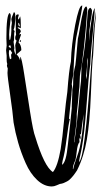

<svg xmlns="http://www.w3.org/2000/svg" viewBox="-20 -695 382 693"><path d="M196 -31Q193 -30 184 -26Q175 -22 167 -22Q139 -22 114 -45.5Q89 -69 72.5 -106.5Q56 -144 45.5 -180.5Q35 -217 29 -253Q26 -289 16.5 -354Q7 -419 7 -432Q7 -434 7.5 -439.5Q8 -445 8 -448Q5 -454 5 -460L6 -462Q6 -464 6 -465Q4 -470 4 -480V-494Q4 -497 3 -503.5Q2 -510 2 -514Q2 -516 3 -522Q4 -528 4 -531Q4 -535 3.5 -543Q3 -551 3 -556Q3 -644 15 -648Q19 -644 19 -638Q19 -629 16 -605.5Q13 -582 13 -570Q13 -567 13.5 -560.5Q14 -554 14 -551L17 -552Q21 -570 21 -585V-599Q21 -601 22 -605.5Q23 -610 23 -613Q23 -615 22 -619Q21 -623 21 -625Q21 -630 30 -651Q35 -651 35 -639Q35 -601 29 -587L33 -583Q31 -578 31 -569V-560Q31 -549 29 -544Q29 -543 32 -521Q31 -519 31 -514Q31 -512 36 -497Q37 -501 37 -508Q37 -511 36 -519Q35 -527 35 -531Q35 -534 40 -549Q35 -549 35 -559Q35 -564 38 -570Q37 -576 37 -588V-608Q37 -612 36.5 -619.5Q36 -627 36 -629Q36 -643 44 -643Q46 -643 48 -642Q48 -640 46.5 -636Q45 -632 45 -629Q45 -628 47 -624Q48 -625 49 -627.5Q50 -630 51 -632Q52 -634 53 -636Q55 -628 55 -609V-593Q50 -596 44 -597Q44 -593 49.5 -590.5Q55 -588 55 -580Q54 -579 52 -576Q50 -573 49 -570Q53 -572 55 -572Q56 -572 56 -570Q56 -569 52 -558.5Q48 -548 47 -542Q57 -532 57 -514Q54 -511 50 -507.5Q46 -504 43 -501.5Q40 -499 40 -498Q48 -492 52 -478Q53 -480 53 -484V-490Q58 -489 67.5 -426.5Q77 -364 88.5 -291.5Q100 -219 107 -202Q140 -93 171 -74Q188 -94 199 -157Q205 -194 211.5 -262.5Q218 -331 223 -363Q229 -443 236 -473Q238 -536 251.5 -605.5Q265 -675 276 -675H277Q277 -663 258 -573Q253 -551 250 -515.5Q247 -480 246 -453Q245 -426 244 -423Q240 -404 239 -391Q240 -388 240 -382Q240 -378 239 -370Q238 -362 238 -357V-354Q230 -277 229 -267Q231 -265 232 -265Q227 -246 220.5 -194.5Q214 -143 206 -115Q204 -105 204 -100Q219 -109 225 -173Q235 -261 239 -305V-312Q239 -320 240 -336.5Q241 -353 241 -361V-370Q241 -374 242.5 -380Q244 -386 244 -390V-395Q244 -430 252 -460Q253 -462 261 -555Q264 -566 269 -597.5Q274 -629 279 -649Q284 -669 291 -672Q295 -669 295 -659Q283 -497 270 -434Q268 -424 267.5 -401Q267 -378 265 -367Q263 -336 257 -284V-272Q257 -255 252 -220.5Q247 -186 247 -182L248 -181Q257 -234 270 -382Q273 -399 273.5 -430Q274 -461 278 -474Q288 -532 291.5 -583Q295 -634 296.5 -649Q298 -664 306 -667Q312 -662 312 -655Q312 -646 309 -630Q306 -614 305 -610V-605Q305 -600 303 -588Q303 -584 301 -546Q311 -652 322 -666Q322 -644 314.5 -572Q307 -500 306 -464Q300 -423 292.5 -317.5Q285 -212 274 -155Q273 -150 271 -141Q269 -132 267.5 -124.5Q266 -117 265 -110Q276 -118 286 -199Q297 -286 309 -460Q309 -464 311 -490Q313 -516 314.5 -538Q316 -560 316 -567Q317 -584 321 -614Q325 -644 326 -654V-646Q326 -634 323.5 -612.5Q321 -591 321 -583Q320 -575 318 -529.5Q316 -484 314 -476Q312 -455 308 -354Q304 -253 293.5 -191.5Q283 -130 258 -80Q256 -77 251.5 -70.5Q247 -64 244.5 -61Q242 -58 238 -53.5Q234 -49 230.5 -46Q227 -43 221.5 -40Q216 -37 210 -34.5Q204 -32 196 -31ZM52 -600Q49 -612 48 -613Q46 -612 46 -609Q46 -600 52 -600ZM54 -550Q56 -550 56 -548Q56 -544 53 -544Q51 -544 51 -546Q51 -548 54 -550ZM19 -521Q19 -527 18 -531H15Q12 -531 11 -528Q14 -523 19 -521ZM24 -504Q23 -505 21.5 -508Q20 -511 18.5 -513Q17 -515 14 -515Q12 -511 12 -503Q12 -495 16 -481Q20 -483 21 -484Q21 -486 20.5 -490Q20 -494 20 -497Q20 -498 21.5 -500.5Q23 -503 24 -504ZM292 -409V-408Q292 -411 293 -415.5Q294 -420 294 -422Q294 -442 297 -487Q297 -486 296 -484V-483Q294 -479 294 -471Q294 -463 294 -461V-454Q294 -448 292.5 -437Q291 -426 291 -421Q291 -419 291.5 -415Q292 -411 292 -409ZM243 -87Q243 -85 244 -84Q246 -96 255.5 -122.5Q265 -149 268 -163Q279 -216 282 -283Q280 -270 276.5 -245Q273 -220 272 -209Q271 -210 268 -212Q268 -211 269.5 -206Q271 -201 271 -198Q271 -197 270.5 -195Q270 -193 270 -192Q268 -193 266 -199Q266 -196 266.5 -190Q267 -184 267 -182Q260 -175 257 -148.5Q254 -122 252 -117Q243 -97 243 -87Z"/></svg>

Font: Because We Create
Style: Regular
Weight: 400
Designer: Liz Wetzel, Aaron Williamson, Russ McMullin
Foundry: Red Hat
Version: Version 1.000